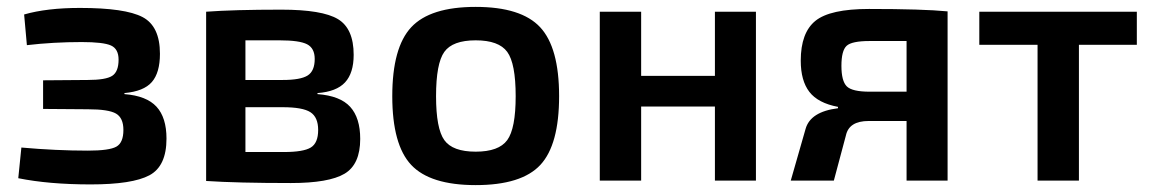

<svg xmlns="http://www.w3.org/2000/svg" viewBox="-20 -524 3341 557"><path d="M212 -501Q343 -501 393.5 -474.5Q444 -448 444 -368Q444 -313 420.5 -286Q397 -259 341 -254V-251Q405 -246 434 -214.5Q463 -183 463 -122Q463 -42 413.5 -15.5Q364 11 243 11Q122 11 33 -7L42 -96Q143 -87 235 -87Q297 -87 317.5 -98.5Q338 -110 338 -147Q338 -182 316.5 -194.5Q295 -207 235 -207L105 -208V-291L234 -292Q287 -292 305.5 -304Q324 -316 324 -351Q324 -382 302 -392Q280 -402 217 -402Q135 -402 58 -393L50 -482Q116 -501 212 -501Z M901 -251Q967 -246 996 -214Q1025 -182 1025 -121Q1025 -47 979.5 -20Q934 7 824 7Q668 7 578 1V-490Q658 -496 796 -496Q915 -496 960.5 -468.5Q1006 -441 1006 -365Q1006 -312 981 -285Q956 -258 901 -254ZM791 -407H692V-292H800Q852 -292 872.5 -305Q893 -318 893 -353Q893 -384 871 -395.5Q849 -407 791 -407ZM804 -83Q860 -83 881.5 -96Q903 -109 903 -147Q903 -184 880.5 -198.5Q858 -213 800 -213H692V-83Z M1360 13Q1228 13 1173 -45.5Q1118 -104 1118 -245Q1118 -386 1173 -445Q1228 -504 1360 -504Q1492 -504 1547 -445Q1602 -386 1602 -245Q1602 -104 1547.5 -45.5Q1493 13 1360 13ZM1245 -245Q1245 -151 1269 -117.5Q1293 -84 1360 -84Q1427 -84 1451.5 -117.5Q1476 -151 1476 -245Q1476 -340 1451.5 -373.5Q1427 -407 1360 -407Q1293 -407 1269 -373.5Q1245 -340 1245 -245Z M2054 -490H2173V0H2054V-215H1840V0H1720V-490H1840V-304H2054Z M2501 -498Q2657 -498 2729 -491V0H2610V-173H2500Q2443 -173 2434 -131L2399 0H2274L2317 -150Q2331 -200 2411 -210V-214Q2353 -225 2328 -257.5Q2303 -290 2303 -348Q2303 -429 2345.5 -463.5Q2388 -498 2501 -498ZM2503 -258H2610V-405H2503Q2451 -405 2436 -391Q2421 -377 2421 -333Q2421 -289 2436.5 -273.5Q2452 -258 2503 -258Z M3278 -490V-394H3110V0H2990V-394H2821V-490Z"/></svg>

Font: Exo 2 Semi Bold
Style: Regular
Weight: 600
Designer: Natanael Gama
Version: Version 1.001;PS 001.001;hotconv 1.0.88;makeotf.lib2.5.64775